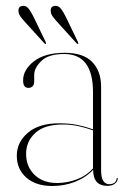

<svg xmlns="http://www.w3.org/2000/svg" viewBox="-20 -612 427 640"><path d="M36 -93Q36 -138 73 -169.5Q110 -201 177 -201Q214 -201 240.8 -195Q267.5 -189 290 -181V-305Q290 -432 194 -432Q141 -432 117.5 -408.5Q94 -385 94 -363V-341Q94 -329 88.2 -324Q82.5 -319 75 -319Q57 -319 57 -344Q57 -379.5 93.2 -407.8Q129.5 -436 196 -436Q257.5 -436 287.2 -405.5Q317 -375 317 -323V-45Q317 -19 324.5 -8.5Q332 2 343.5 2Q366.5 2 369 -17Q369 -19 371 -19Q372.5 -19 372.5 -17Q372.5 -8 363.5 -0.2Q354.5 7.5 338 7.5Q290.5 7.5 290.5 -46Q266 -20 230.2 -6Q194.5 8 154 8Q99.5 8 67.8 -20Q36 -48 36 -93ZM67 -99Q67 -56.5 95.2 -29.2Q123.5 -2 170 -2Q203.5 -2 235.2 -13.8Q267 -25.5 290 -50.5V-177.5Q268 -185.5 243 -191.2Q218 -197 189 -197Q128.5 -197 97.8 -169Q67 -141 67 -99ZM93 -553.5 132.5 -471.5Q134.5 -467.5 133 -466Q131 -464.5 128 -467.5L63 -539Q53.5 -549.5 47.5 -558Q41.5 -566.5 41.5 -577Q41.5 -592.5 58.5 -592.5Q68.5 -592.5 76.5 -581.8Q84.5 -571 93 -553.5ZM200.5 -553.5 240 -471.5Q242 -467.5 240.5 -466Q238.5 -464.5 235.5 -467.5L170.5 -539Q161 -549.5 155 -558Q149 -566.5 149 -577Q149 -592.5 165.5 -592.5Q176 -592.5 184 -581.8Q192 -571 200.5 -553.5Z"/></svg>

Font: Fraunces 144pt S000 Thin
Style: Regular
Weight: 100
Version: Version 1.000; ttfautohint (v1.8.3)